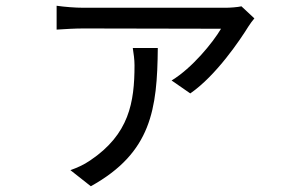

<svg xmlns="http://www.w3.org/2000/svg" viewBox="-20 -569 1040 668"><path d="M865 -505 820 -547C807 -544 780 -542 765 -542C717 -542 310 -542 271 -542C241 -542 205 -545 177 -549V-466C208 -468 241 -470 271 -470C310 -470 693 -469 749 -469C720 -420 648 -332 577 -289L642 -244C732 -306 816 -431 845 -478C850 -486 859 -498 865 -505ZM529 -402H442C445 -382 448 -362 448 -342C448 -212 429 -102 294 -11C271 5 247 15 225 23L296 79C507 -38 527 -189 529 -402Z"/></svg>

Font: Source Han Sans KR
Style: Regular
Weight: 400
Designer: Ryoko NISHIZUKA 西塚涼子 (kana, bopomofo & ideographs); Paul D. Hunt (Latin, Greek & Cyrillic); Sandoll Communications 산돌커뮤니
Foundry: Adobe
Version: Version 2.004;hotconv 1.0.118;makeotfexe 2.5.65603